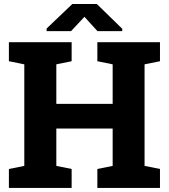

<svg xmlns="http://www.w3.org/2000/svg" viewBox="-20 -917 824 937"><path d="M23.4 0V-92.3L98.6 -107.4V-603L23.4 -618.2V-710.9H329.6V-618.2L254.9 -603V-410.2H529.8V-603L455.1 -618.2V-710.9H760.7V-618.2L685.5 -603V-107.4L760.7 -92.3V0H455.1V-92.3L529.8 -107.4V-289.6H254.9V-107.4L329.6 -92.3V0ZM207.5 -765.1V-777.8L333 -897.5H452.6L576.7 -776.4V-765.1H455.6L392.1 -835L326.7 -765.1Z"/></svg>

Font: Roboto Slab ExtraBold
Style: Regular
Weight: 800
Designer: Google
Version: Version 2.001; ttfautohint (v1.8.3)